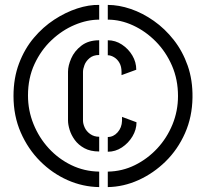

<svg xmlns="http://www.w3.org/2000/svg" viewBox="-20 -730 834 782"><path d="M384 32Q317 31 255 3.5Q193 -24 143.5 -73.5Q94 -123 64.5 -190.5Q35 -258 35 -339Q35 -412 57.5 -471.5Q80 -531 117.5 -575.5Q155 -620 201 -650Q247 -680 294.5 -695.5Q342 -711 384 -710V-650Q335 -650 284 -628.5Q233 -607 190 -566.5Q147 -526 120.5 -469Q94 -412 94 -341Q94 -280 116.5 -224.5Q139 -169 178.5 -126Q218 -83 270.5 -57.5Q323 -32 384 -31ZM419 32V-31Q478 -32 529.5 -57.5Q581 -83 620.5 -125.5Q660 -168 682.5 -223Q705 -278 705 -339Q705 -406 680.5 -462.5Q656 -519 614.5 -561Q573 -603 522 -626.5Q471 -650 419 -650V-710Q464 -710 512.5 -693.5Q561 -677 606.5 -645Q652 -613 688 -567Q724 -521 744.5 -462.5Q765 -404 764 -333Q763 -254 733.5 -187.5Q704 -121 654.5 -72.5Q605 -24 544 3.5Q483 31 419 32ZM475 -424V-437Q475 -459 466.5 -474Q458 -489 444.5 -497Q431 -505 419 -505V-566Q450 -566 476.5 -548.5Q503 -531 519 -504Q535 -477 535 -446ZM384 -113Q348 -113 323.5 -126.5Q299 -140 284.5 -160Q270 -180 263.5 -201.5Q257 -223 257 -239V-438Q257 -462 270 -492Q283 -522 311.5 -544Q340 -566 384 -566V-506Q360 -506 345 -493.5Q330 -481 324 -465Q318 -449 318 -437V-239Q318 -226 325 -210.5Q332 -195 347.5 -184Q363 -173 384 -173ZM419 -112V-172Q442 -172 459 -191Q476 -210 477 -238V-254L536 -232Q536 -202 519.5 -174.5Q503 -147 476.5 -129.5Q450 -112 419 -112Z"/></svg>

Font: Stick No Bills ExtraLight Medium
Style: Regular
Weight: 500
Version: Version 2.000